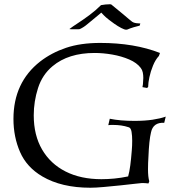

<svg xmlns="http://www.w3.org/2000/svg" viewBox="-20 -873 839 899"><path d="M403 6Q268 6 178 -47Q105 -90 74 -161Q43 -232 43 -316Q43 -487 168 -585Q221 -626 289 -649Q357 -672 449 -672Q609 -672 729 -625L724 -611Q708 -594 696.5 -566Q685 -538 679.5 -511.5Q674 -485 674 -471V-467L669 -461L647 -465Q650 -479 650 -491Q650 -496 650.5 -500Q651 -504 651 -508Q651 -522 648.5 -534Q646 -546 639 -555Q621 -579 585 -594.5Q549 -610 506 -617.5Q463 -625 423 -625Q300 -625 226 -563Q178 -523 158 -460.5Q138 -398 138 -333Q138 -240 177 -173Q216 -106 287 -70Q358 -34 455 -34Q484 -34 515.5 -37Q547 -40 580 -47Q586 -68 590 -98.5Q594 -129 597 -168Q598 -179 598.5 -190.5Q599 -202 599 -214Q599 -237 596 -255.5Q593 -274 583 -277Q565 -283 547 -285.5Q529 -288 511 -288Q505 -288 499 -288Q493 -288 487 -287L494 -317Q518 -312 547 -309.5Q576 -307 610 -307Q658 -307 694.5 -312.5Q731 -318 756 -327L749 -298Q697 -301 687 -253Q678 -216 675 -138Q674 -124 673.5 -109.5Q673 -95 673 -81Q673 -44 679 -24L675 -14Q667 -15 660 -15.5Q653 -16 645 -16Q640 -16 611.5 -12.5Q583 -9 544 -5Q505 -1 466.5 2.5Q428 6 403 6ZM570 -734Q563 -734 547.5 -742Q532 -750 515 -762Q487 -782 476 -792Q465 -802 457 -811Q454 -816 451 -811Q409 -777 390.5 -761Q372 -745 354 -737Q352 -736 346.5 -736Q341 -736 334 -736Q325 -736 316 -736Q307 -736 305 -737Q319 -748 344.5 -764.5Q370 -781 399 -802.5Q428 -824 453 -849Q463 -851 474 -852Q485 -853 493 -853Q500 -853 501 -852L557 -806Q572 -793 583.5 -783.5Q595 -774 599 -771Q606 -766 618 -764.5Q630 -763 637 -763L634 -753Q624 -751 606 -745.5Q588 -740 577 -735Q575 -734 570 -734Z"/></svg>

Font: Luxurious Roman
Style: Regular
Weight: 400
Designer: Robert E. Leuschke
Foundry: Robert E. Leuschke
Version: Version 1.010; ttfautohint (v1.8.3)